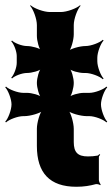

<svg xmlns="http://www.w3.org/2000/svg" viewBox="-59 -704 430 734"><path d="M233 10C262 10 285 6 307 0C312 -1 321 1 324 4L326 1C323 -2 319 -11 319 -16V-104C319 -107 322 -110 324 -112L321 -115C319 -113 316 -109 313 -109C302 -107 290 -106 277 -106C238 -106 223 -122 223 -161V-211C223 -234 212 -274 200 -286L197 -283C209 -271 249 -260 273 -260H283C303 -260 337 -247 348 -236L351 -239C340 -250 327 -284 327 -305C327 -325 340 -359 351 -370L348 -373C337 -362 303 -349 283 -349H261C243 -349 212 -341 203 -331L205 -329C215 -338 223 -369 223 -387C223 -405 215 -436 205 -445L203 -443C212 -433 243 -425 261 -425H268C289 -425 323 -412 334 -401L337 -404C326 -415 313 -449 313 -470V-483C313 -504 326 -538 337 -549L334 -552C323 -541 289 -528 268 -528C247 -528 210 -518 199 -507L202 -504C213 -515 223 -552 223 -573V-608C223 -632 237 -669 249 -682L247 -684C234 -672 197 -658 173 -658H132C108 -658 71 -672 58 -684L56 -682C68 -669 82 -632 82 -608V-567C82 -548 90 -517 100 -507L103 -510C93 -520 62 -528 44 -528C25 -528 -3 -539 -13 -549L-16 -546C-6 -536 5 -508 5 -490V-464C5 -445 -6 -417 -16 -407L-13 -404C-3 -414 25 -425 44 -425C62 -425 93 -433 102 -443L100 -445C90 -436 82 -405 82 -387C82 -369 90 -338 100 -329L102 -331C93 -341 62 -349 44 -349H30C9 -349 -25 -362 -36 -373L-39 -370C-28 -359 -15 -325 -15 -305C-15 -284 -28 -250 -39 -239L-36 -236C-25 -247 9 -260 30 -260H34C56 -260 96 -271 108 -283L105 -286C93 -274 82 -234 82 -212V-146C82 -43 131 10 233 10Z"/></svg>

Font: Asimov
Style: Edge
Weight: 500
Designer: Google
Version: Version 2.000980: 2014